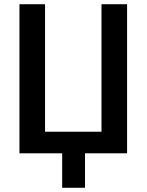

<svg xmlns="http://www.w3.org/2000/svg" viewBox="-20 -725 693 908"><path d="M274 163V0H72V-705H193V-102H460V-705H581V0H382V163Z"/></svg>

Font: Nunito Sans 10pt Condensed
Style: Bold
Weight: 700
Width: 3
Designer: Vernon Adams
Foundry: Vernon Adams
Version: Version 3.101;gftools[0.9.27]